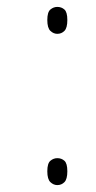

<svg xmlns="http://www.w3.org/2000/svg" viewBox="-20 -531 279 556"><path d="M146 -433Q135 -433 126 -441.5Q117 -450 117 -473Q117 -496 126 -503.5Q135 -511 146 -511Q158 -511 166.5 -503.5Q175 -496 175 -473Q175 -450 166.5 -441.5Q158 -433 146 -433ZM146 5Q135 5 126 -3.5Q117 -12 117 -35Q117 -58 126 -65.5Q135 -73 146 -73Q158 -73 166.5 -65.5Q175 -58 175 -35Q175 -12 166.5 -3.5Q158 5 146 5Z"/></svg>

Font: Noto Serif Gujarati Thin
Style: Regular
Weight: 250
Version: Version 2.102